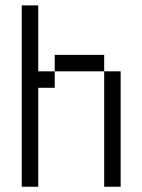

<svg xmlns="http://www.w3.org/2000/svg" viewBox="-20 -708 540 728"><path d="M62.5 -687.5V0H125Q125 0 125 -375H187.5V-437.5H125Q125 -437.5 125 -687.5ZM375 -437.5V0H437.5V-437.5ZM187.5 -437.5H375V-500H187.5Z"/></svg>

Font: BFUnifontExMono
Style: Regular
Weight: 500
Version: Version 15.0.06